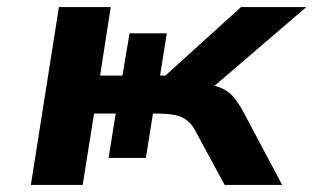

<svg xmlns="http://www.w3.org/2000/svg" viewBox="-20 -521 883 541"><path d="M67 0 146 -501H292L262 -308H325L345 -427H450L431 -308H446L659 -501H843L547 -247L538 -287Q576 -283 597 -275.5Q618 -268 632.5 -253.5Q647 -239 664 -209L775 0H613L530 -153Q520 -172 506 -182.5Q492 -193 472 -197Q452 -201 417 -201H391L416 -232L391 -76H286L306 -201H245L213 0Z"/></svg>

Font: Nunito Sans 7pt Expanded
Style: Bold Italic
Weight: 700
Width: 7
Italic angle: -9°
Designer: Vernon Adams
Foundry: Vernon Adams
Version: Version 3.101;gftools[0.9.27]